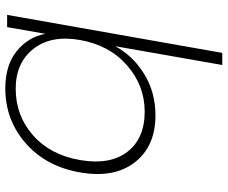

<svg xmlns="http://www.w3.org/2000/svg" viewBox="-86 -504 846 713"><g transform="rotate(-90 336.5 -147.0)"><path d="M53.2 -272Q75.2 -398.9 161.9 -474.4Q248.5 -549.8 365.2 -549.8Q450.7 -549.8 503.2 -507.8Q555.7 -465.8 567.9 -400.9L592.8 -543H638.2L497.1 255.9H452.1L522 -142.1Q487.8 -77.1 419.7 -34.7Q351.6 7.8 265.1 7.8Q150.4 7.8 90.8 -68.8Q31.2 -145.5 53.2 -272ZM544.9 -272Q564 -378.9 512.2 -445.1Q460.4 -511.2 363.8 -511.2Q264.2 -511.2 191.2 -447Q118.2 -382.8 99.1 -272Q80.1 -161.1 129.6 -96.7Q179.2 -32.2 278.8 -32.2Q376 -32.2 450.9 -97.9Q525.9 -163.6 544.9 -272Z"/></g></svg>

Font: SVN-Poppins ExtraLight
Style: Italic
Weight: 200
Italic angle: -10°
Designer: Ninad Kale (Devanagari), Jonny Pinhorn (Latin)
Foundry: Indian Type Foundry
Version: Version 3.002 2017